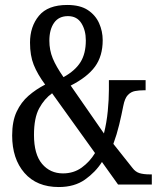

<svg xmlns="http://www.w3.org/2000/svg" viewBox="-20 -744 640 774"><path d="M217 10Q128 10 78.5 -47Q29 -104 29 -198Q29 -255 47 -293.5Q65 -332 95 -358Q125 -384 162 -403Q131 -445 116 -482.5Q101 -520 101 -572Q101 -637 137 -680.5Q173 -724 251 -724Q303 -724 334 -703.5Q365 -683 379.5 -650.5Q394 -618 394 -582Q394 -518 363 -475.5Q332 -433 265 -399L399 -206Q410 -250 414.5 -296.5Q419 -343 419 -382V-421H567V-380H558Q541 -380 524.5 -377Q508 -374 495.5 -361Q483 -348 477 -317Q470 -281 460.5 -241.5Q451 -202 437 -164L514 -67Q526 -51 542.5 -46Q559 -41 584 -41H592V0H456L391 -91Q365 -50 322.5 -20Q280 10 217 10ZM236 -433Q283 -459 304.5 -493.5Q326 -528 326 -581Q326 -622 308 -650.5Q290 -679 254 -679Q217 -679 198 -652Q179 -625 179 -580Q179 -542 192.5 -509Q206 -476 236 -433ZM234 -45Q277 -45 309.5 -68.5Q342 -92 363 -127L190 -368Q159 -346 138 -307.5Q117 -269 117 -200Q117 -122 149.5 -83.5Q182 -45 234 -45Z"/></svg>

Font: Noto Serif Ethiopic ExtraCondensed
Style: Regular
Weight: 400
Width: 2
Designer: Monotype Design Team
Foundry: Monotype Imaging Inc.
Version: Version 2.102; ttfautohint (v1.8.4.7-5d5b)